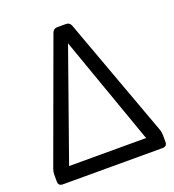

<svg xmlns="http://www.w3.org/2000/svg" viewBox="-135 -850 868 956"><g transform="rotate(-20 299.0 -372.5)"><path d="M35 0Q11 0 11 -24V-60Q11 -75 16 -89L249 -726Q256 -745 276 -745H322Q342 -745 349 -726L582 -89Q587 -75 587 -60V-24Q587 0 563 0ZM95 -75H503L299 -651Z"/></g></svg>

Font: Pitagon Sans Text
Style: Regular
Weight: 400
Designer: Travis Tran
Foundry: Pitagon
Version: Version 1.001; ttfautohint (v1.8.4.7-5d5b);gftools[0.9.26]